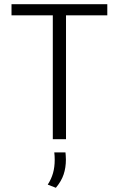

<svg xmlns="http://www.w3.org/2000/svg" viewBox="-20 -659 562 909"><path d="M230 0V-629.5H292.5V0ZM34.5 -586.5V-639H488V-586.5ZM290 62.5Q290.5 68.5 291.2 77.2Q292 86 292 96.5Q292 135 281.2 167Q270.5 199 244.5 230L206 215Q223 189 231 160.5Q239 132 239 97.5Q239 88 238.5 79.5Q238 71 237 62.5Z"/></svg>

Font: Anek Latin Medium Light
Style: Regular
Weight: 300
Version: Version 1.003